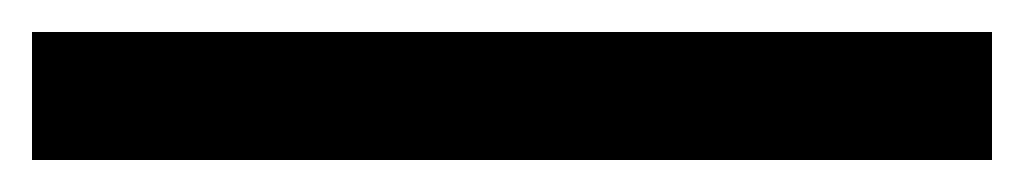

<svg xmlns="http://www.w3.org/2000/svg" viewBox="-22 55 640 120"><path d="M-2 155V75H598V155Z"/></svg>

Font: M PLUS 1p Medium
Style: Regular
Weight: 500
Version: Version 1.062